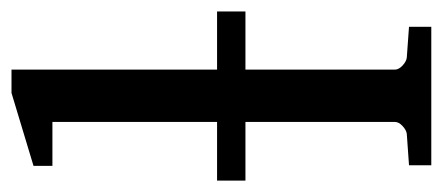

<svg xmlns="http://www.w3.org/2000/svg" viewBox="-240 -537 777 337"><g transform="rotate(-90 148.5 -368.5)"><path d="M194.8 -326.2V-64Q194.8 -57.1 201.9 -50.5Q209 -43.9 215.8 -43L270 -39.1V0H26.9V-39.1L82 -43Q88.9 -43.9 95.9 -50.5Q103 -57.1 103 -64V-326.2H0V-376H103V-665H25.9V-698.2L153.8 -736.8H194.8V-376H296.9V-326.2Z"/></g></svg>

Font: Charis SIL Eur
Style: Regular
Weight: 400
Foundry: SIL International
Version: Version 5.000